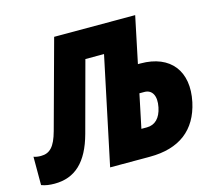

<svg xmlns="http://www.w3.org/2000/svg" viewBox="-135 -841 1092 975"><g transform="rotate(-15 411.5 -353.5)"><path d="M37 7C144 7 214 -57 252 -197L351 -564H449L330 0H539C695 0 789 -73 819 -212C852 -368 773 -470 616 -470H602L653 -714H227L101 -252C80 -175 53 -147 6 -147C-9 -147 -21 -149 -32 -153V-4C-12 4 12 7 37 7ZM534 -148 571 -325H597C638 -325 658 -289 646 -231C635 -177 606 -148 563 -148Z"/></g></svg>

Font: Noto Sans Condensed Black
Style: Italic
Weight: 900
Width: 3
Italic angle: -12°
Designer: Monotype Design Team
Foundry: Monotype Imaging Inc.
Version: Version 2.013